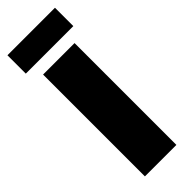

<svg xmlns="http://www.w3.org/2000/svg" viewBox="-277 -859 880 880"><g transform="rotate(-45 163.0 -419.0)"><path d="M316 -838V-719H8V-838ZM265 -660V0H61V-660Z"/></g></svg>

Font: Work Sans ExtraBold
Style: Regular
Weight: 800
Designer: Wei Huang
Foundry: Wei Huang
Version: Version 2.012; ttfautohint (v1.8.3)